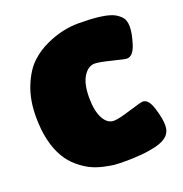

<svg xmlns="http://www.w3.org/2000/svg" viewBox="-131 -836 917 961"><g transform="rotate(-20 328.0 -355.5)"><path d="M81 -130Q30 -216 30 -352Q30 -443 58.5 -513Q87 -583 127.5 -621Q168 -659 220 -682Q304 -720 389 -720Q511 -720 564 -700Q588 -691 607 -672Q626 -653 626 -617Q626 -581 608.5 -526Q591 -471 558 -471Q548 -471 484 -487Q420 -503 397 -503Q362 -503 337.5 -464Q313 -425 313 -353Q313 -281 334.5 -241Q356 -201 391 -201Q416 -201 481.5 -221.5Q547 -242 558 -242Q589 -242 606.5 -185Q624 -128 624 -93Q624 -58 602.5 -37.5Q581 -17 541 -7.5Q501 2 459.5 5.5Q418 9 378.5 9Q339 9 317.5 7Q296 5 261 -3Q226 -11 197 -25Q168 -39 135.5 -66Q103 -93 81 -130Z"/></g></svg>

Font: Titan One
Style: Regular
Weight: 400
Designer: Rodrigo Fuenzalida
Foundry: Rodrigo Fuenzalida
Version: Version 1.001